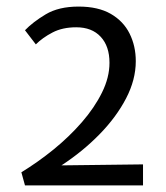

<svg xmlns="http://www.w3.org/2000/svg" viewBox="-20 -964 505 584"><path d="M56 -400 45 -440Q95 -470.5 142.8 -509.2Q190.5 -548 229 -592.2Q267.5 -636.5 290.2 -682.5Q313 -728.5 313 -773Q313 -823.5 286.2 -852.2Q259.5 -881 212 -881Q170 -881 139.8 -865.2Q109.5 -849.5 89 -829L56 -872Q80 -897 119.2 -920.5Q158.5 -944 219 -944Q278.5 -944 317 -921.8Q355.5 -899.5 374.2 -861.8Q393 -824 393 -778Q393 -721.5 363.5 -664.8Q334 -608 283 -555.8Q232 -503.5 167 -461L415 -464V-400Z"/></svg>

Font: Merriweather Sans Light
Style: Regular
Weight: 300
Designer: Eben Sorkin
Foundry: Eben Sorkin
Version: Version 2.001; ttfautohint (v1.8.3)